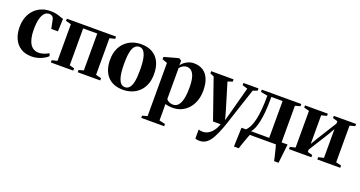

<svg xmlns="http://www.w3.org/2000/svg" viewBox="-42 -1195 3961 2111"><g transform="rotate(20 1938.0 -139.5)"><path d="M255.5 11Q177.5 11 125.2 -22.2Q73 -55.5 46.5 -114.5Q20 -173.5 20 -250Q20 -313 38.8 -364.2Q57.5 -415.5 92 -452.5Q126.5 -489.5 174.8 -509.8Q223 -530 281.5 -530Q323.5 -530 352.8 -522.8Q382 -515.5 402.8 -507.2Q423.5 -499 438.5 -496.5L433 -348H355L333.5 -453.5Q331 -466 324 -475.5Q317 -485 305.5 -490.5Q294 -496 277.5 -496Q248 -496 225.2 -473.5Q202.5 -451 189.2 -402.5Q176 -354 176 -276Q176 -218.5 185.8 -176.8Q195.5 -135 213.2 -107.8Q231 -80.5 256 -67.5Q281 -54.5 311 -54.5Q330.5 -54.5 352 -59.5Q373.5 -64.5 393 -72.8Q412.5 -81 426.5 -91.5L440.5 -61Q426.5 -45.5 397.8 -28.8Q369 -12 332 -0.5Q295 11 255.5 11Z M476.5 0V-26.5L539.5 -42V-470.5L477.5 -486.5V-512.5H1053V-486.5L990.5 -470.5V-42L1054 -26.5V0H791V-26.5L847.5 -42V-473.5H682.5V-42L739 -26.5V0Z M1078 -250.5Q1078 -322 1100 -374.2Q1122 -426.5 1159.5 -460.8Q1197 -495 1244.2 -512Q1291.5 -529 1342.5 -529Q1422 -529 1476.5 -497.5Q1531 -466 1559 -407.2Q1587 -348.5 1587 -266.5Q1587 -195.5 1565.2 -143Q1543.5 -90.5 1506 -56.2Q1468.5 -22 1421.2 -5.2Q1374 11.5 1323 11.5Q1264.5 11.5 1219 -6Q1173.5 -23.5 1142.2 -57.5Q1111 -91.5 1094.5 -140.2Q1078 -189 1078 -250.5ZM1334 -23Q1365.5 -23 1386.2 -47.2Q1407 -71.5 1417 -122.2Q1427 -173 1427 -251.5Q1427 -303.5 1422.8 -348Q1418.5 -392.5 1407.8 -425.2Q1397 -458 1379 -476.2Q1361 -494.5 1334 -494.5Q1301 -494.5 1279.8 -470.5Q1258.5 -446.5 1248.2 -395.8Q1238 -345 1238 -265Q1238 -213.5 1242.5 -169.2Q1247 -125 1258 -92Q1269 -59 1287.5 -41Q1306 -23 1334 -23Z M1619 232.5V206.5L1678 190.5V-432L1619 -453V-481L1776.5 -524.5H1794L1816.5 -506.5L1815 -452Q1822.5 -467 1843.2 -485.2Q1864 -503.5 1894.2 -516.8Q1924.5 -530 1960.5 -530Q2023.5 -530 2067.8 -501.2Q2112 -472.5 2135 -417Q2158 -361.5 2158 -281.5Q2158 -214.5 2138.2 -160.2Q2118.5 -106 2083.8 -67.8Q2049 -29.5 2003 -9.2Q1957 11 1904.5 11Q1877.5 11 1852.5 7Q1827.5 3 1816.5 -1.5L1817.5 70.5V190.5L1887 206.5V232.5ZM1895 -23.5Q1931.5 -23.5 1955.8 -50Q1980 -76.5 1992 -129.8Q2004 -183 2004 -262.5Q2004 -320 1996.2 -359Q1988.5 -398 1974.5 -421.8Q1960.5 -445.5 1942 -456.2Q1923.5 -467 1903 -467Q1879.5 -467 1862.5 -458.8Q1845.5 -450.5 1834.8 -440.2Q1824 -430 1817.5 -422.5V-60Q1826.5 -45 1848.2 -34.2Q1870 -23.5 1895 -23.5Z M2304.5 251Q2288.5 251 2275.5 248.8Q2262.5 246.5 2256 243V137Q2264.5 140 2277.8 142.5Q2291 145 2305 145Q2332 145 2356 134.2Q2380 123.5 2400.5 104Q2421 84.5 2436.8 58Q2452.5 31.5 2464 0H2374L2211 -468L2166 -487V-513L2428.5 -512.5V-486.5L2373 -467.5L2465 -163.5L2494 -59L2521 -157.5L2604.5 -468L2543.5 -486.5V-512.5H2719.5V-486.5L2668 -468Q2648 -408.5 2626.8 -344.5Q2605.5 -280.5 2585.8 -220Q2566 -159.5 2549.5 -109.2Q2533 -59 2522.2 -26.2Q2511.5 6.5 2508 14Q2479.5 92.5 2450.8 145.2Q2422 198 2387.2 224.5Q2352.5 251 2304.5 251Z M2728.5 0V-37L2741.5 -41Q2766 -62.5 2784.2 -99.2Q2802.5 -136 2814.5 -189.2Q2826.5 -242.5 2832.5 -312.5Q2838.5 -382.5 2838.5 -470.5L2758.5 -486.5V-512.5H3220.5V-486.5L3161 -470.5V0ZM2802 -42H3016V-473H2884V-436Q2884 -360 2878.2 -295.8Q2872.5 -231.5 2861.5 -181Q2850.5 -130.5 2835.5 -95.2Q2820.5 -60 2802 -42ZM2684.5 180Q2685.5 145.5 2686.8 108.5Q2688 71.5 2689.5 33.2Q2691 -5 2692 -42.5H2857L2805.5 -3Q2800 10 2791.2 33.8Q2782.5 57.5 2772.5 85.2Q2762.5 113 2754 138.5Q2745.5 164 2740.5 180ZM3154.5 180Q3150.5 161 3144.5 135.5Q3138.5 110 3132 83.5Q3125.5 57 3119.5 34Q3113.5 11 3109 -2L3086.5 -42H3231.5Q3229 -23 3226.5 0Q3224 23 3221.2 47.8Q3218.5 72.5 3215.8 96.5Q3213 120.5 3210.5 142Q3208 163.5 3206.5 180Z M3263 0V-26.5L3325.5 -41.5V-470.5L3264 -486.5V-512.5H3531V-486.5L3468 -470.5V-135.5L3514 -213L3657.5 -443V-470.5L3601 -486.5V-512.5H3861.5V-486.5L3800 -470.5V-41.5L3862.5 -26.5V0H3594.5V-26.5L3657.5 -41.5V-378L3611.5 -298L3468 -69V-41.5L3524.5 -26.5V0Z"/></g></svg>

Font: Merriweather 120pt
Style: Bold
Weight: 700
Designer: Eben Sorkin
Foundry: Eben Sorkin
Version: Version 2.100